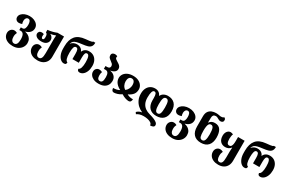

<svg xmlns="http://www.w3.org/2000/svg" viewBox="187 -2491 6661 4462"><g transform="rotate(30 3517.5 -260.0)"><path d="M304 254Q223 254 163.5 228Q104 202 71.5 155.5Q39 109 39 48Q39 14 55 -15.5Q71 -45 99 -64Q127 -83 163 -83Q200 -83 241 -60Q228 -32 221.5 -7Q215 18 215 59Q215 116 238.5 151Q262 186 305 186Q349 186 372 147Q395 108 395 26Q395 -147 294 -147H255V-218H294Q341 -218 358.5 -256Q376 -294 376 -354Q376 -409 359.5 -445Q343 -481 303 -481Q278 -481 262 -466Q246 -451 238 -428.5Q230 -406 230 -384Q230 -357 233 -340.5Q236 -324 244 -302Q223 -294 202.5 -289.5Q182 -285 164 -285Q115 -285 87.5 -313.5Q60 -342 60 -383Q60 -429 92.5 -466.5Q125 -504 180.5 -526.5Q236 -549 303 -549Q374 -549 430.5 -524.5Q487 -500 519.5 -458Q552 -416 552 -363Q552 -294 508 -248Q464 -202 394 -186V-181Q441 -172 482 -147.5Q523 -123 548 -81.5Q573 -40 573 22Q573 81 541.5 134Q510 187 450 220.5Q390 254 304 254Z M969 254Q889 254 830.5 228Q772 202 740.5 156Q709 110 709 50Q709 -6 743.5 -44.5Q778 -83 833 -83Q870 -83 910 -60Q897 -32 891 -7Q885 18 885 59Q885 120 907 153Q929 186 969 186Q1011 186 1033 147Q1055 108 1055 8V-372Q1055 -414 1060 -464H1055Q996 -440 927 -429V-425Q958 -416 981.5 -382.5Q1005 -349 1005 -311Q1005 -252 960.5 -211.5Q916 -171 827 -171Q742 -171 697 -204Q652 -237 652 -282Q652 -309 672 -335Q692 -361 741 -361Q751 -361 767 -358Q783 -355 796 -348Q793 -337 792 -323.5Q791 -310 791 -296Q791 -272 799.5 -253.5Q808 -235 827 -235Q848 -235 856.5 -254Q865 -273 865 -308Q865 -354 853.5 -378Q842 -402 818 -410V-477Q955 -492 1055 -536H1231V8Q1231 81 1200 136Q1169 191 1110.5 222.5Q1052 254 969 254Z M1535 9Q1489 9 1447 -26.5Q1405 -62 1378.5 -128.5Q1352 -195 1352 -288V-345Q1352 -520 1433 -619Q1514 -718 1695 -734Q1760 -740 1798 -745Q1836 -750 1854.5 -756.5Q1873 -763 1877 -774H1933Q1933 -706 1905.5 -669.5Q1878 -633 1823.5 -617Q1769 -601 1688 -592Q1601 -582 1548.5 -568Q1496 -554 1468.5 -528.5Q1441 -503 1429 -459H1433Q1458 -495 1500 -513Q1542 -531 1582 -531Q1644 -531 1686 -504Q1728 -477 1745 -430H1750Q1768 -477 1810 -504Q1852 -531 1914 -531Q1982 -531 2033.5 -499.5Q2085 -468 2114.5 -409.5Q2144 -351 2144 -270Q2144 -186 2118.5 -123Q2093 -60 2050.5 -25.5Q2008 9 1959 9Q1926 9 1910.5 -8.5Q1895 -26 1895 -55Q1930 -65 1948 -120Q1966 -175 1966 -270Q1966 -463 1895 -463Q1860 -463 1846.5 -429Q1833 -395 1833 -320V-179H1662V-320Q1662 -395 1647.5 -429Q1633 -463 1598 -463Q1559 -463 1543.5 -413Q1528 -363 1528 -270Q1528 -174 1545.5 -119Q1563 -64 1600 -54Q1600 -25 1587 -8Q1574 9 1535 9Z M2468 14Q2389 14 2334 -11.5Q2279 -37 2249.5 -78Q2220 -119 2220 -167Q2220 -220 2252 -251.5Q2284 -283 2328 -283Q2349 -283 2370 -277Q2391 -271 2408 -261Q2392 -222 2392 -170Q2392 -54 2468 -54Q2508 -54 2527 -87Q2546 -120 2546 -201Q2546 -348 2456 -348H2408V-424H2456Q2489 -424 2509 -440Q2529 -456 2529 -487Q2529 -523 2506 -546Q2483 -569 2454 -589Q2426 -608 2402.5 -632.5Q2379 -657 2379 -699Q2379 -737 2404.5 -755.5Q2430 -774 2464 -774Q2489 -774 2504.5 -768.5Q2520 -763 2533 -754Q2526 -739 2526 -722Q2526 -699 2548 -682Q2570 -665 2599 -648Q2624 -634 2648.5 -616Q2673 -598 2689 -573.5Q2705 -549 2705 -515Q2705 -468 2669.5 -435Q2634 -402 2560 -388V-384Q2634 -372 2679 -325Q2724 -278 2724 -202Q2724 -143 2697 -94Q2670 -45 2613.5 -15.5Q2557 14 2468 14Z M2887 14Q2848 14 2832 -12Q2816 -38 2816 -71Q2859 -71 2902 -79Q2945 -87 2984 -111Q2905 -150 2860 -206Q2815 -262 2812 -338Q2812 -396 2844 -444Q2876 -492 2937 -521Q2998 -550 3084 -550Q3166 -550 3226 -521.5Q3286 -493 3319 -445Q3352 -397 3352 -338Q3352 -257 3309.5 -203.5Q3267 -150 3184 -111Q3227 -87 3267.5 -79.5Q3308 -72 3348 -72Q3347 -40 3331.5 -13Q3316 14 3274 14Q3243 14 3190 -2Q3137 -18 3082 -55Q3026 -17 2972 -1.5Q2918 14 2887 14ZM3084 -172Q3125 -201 3149.5 -250.5Q3174 -300 3174 -354Q3174 -409 3151 -445Q3128 -481 3082 -481Q3036 -481 3013 -445Q2990 -409 2990 -354Q2990 -297 3014 -249Q3038 -201 3084 -172Z M4006 -8Q3887 -8 3819.5 -77Q3752 -146 3752 -279V-341Q3752 -415 3737.5 -448.5Q3723 -482 3689 -482Q3653 -482 3635.5 -430Q3618 -378 3618 -281Q3618 -187 3649 -124Q3680 -61 3733.5 -23Q3787 15 3856 33Q3920 50 3976.5 72Q4033 94 4067.5 122.5Q4102 151 4102 188Q4102 226 4069 240Q4036 254 3995 254Q3995 214 3960.5 189Q3926 164 3872.5 152.5Q3819 141 3762 141Q3700 141 3655 155.5Q3610 170 3580 193L3551 150Q3570 128 3605 108.5Q3640 89 3681 85V81Q3615 53 3560.5 3.5Q3506 -46 3473 -117Q3440 -188 3440 -281Q3440 -368 3470.5 -428Q3501 -488 3553 -519Q3605 -550 3671 -550Q3732 -550 3772 -522.5Q3812 -495 3833 -448H3838Q3857 -495 3906 -522.5Q3955 -550 4016 -550Q4133 -550 4200 -481Q4267 -412 4267 -277Q4267 -146 4199 -77Q4131 -8 4006 -8ZM4006 -482Q3960 -482 3941.5 -434Q3923 -386 3923 -277Q3923 -173 3941.5 -124Q3960 -75 4006 -75Q4052 -75 4070 -122Q4088 -169 4088 -277Q4088 -388 4070 -435Q4052 -482 4006 -482Z M4585 254Q4504 254 4444.5 228Q4385 202 4352.5 155.5Q4320 109 4320 48Q4320 14 4336 -15.5Q4352 -45 4380 -64Q4408 -83 4444 -83Q4481 -83 4522 -60Q4509 -32 4502.5 -7Q4496 18 4496 59Q4496 116 4519.5 151Q4543 186 4586 186Q4630 186 4653 147Q4676 108 4676 26Q4676 -147 4575 -147H4536V-218H4575Q4622 -218 4639.5 -256Q4657 -294 4657 -354Q4657 -409 4640.5 -445Q4624 -481 4584 -481Q4559 -481 4543 -466Q4527 -451 4519 -428.5Q4511 -406 4511 -384Q4511 -357 4514 -340.5Q4517 -324 4525 -302Q4504 -294 4483.5 -289.5Q4463 -285 4445 -285Q4396 -285 4368.5 -313.5Q4341 -342 4341 -383Q4341 -429 4373.5 -466.5Q4406 -504 4461.5 -526.5Q4517 -549 4584 -549Q4655 -549 4711.5 -524.5Q4768 -500 4800.5 -458Q4833 -416 4833 -363Q4833 -294 4789 -248Q4745 -202 4675 -186V-181Q4722 -172 4763 -147.5Q4804 -123 4829 -81.5Q4854 -40 4854 22Q4854 81 4822.5 134Q4791 187 4731 220.5Q4671 254 4585 254Z M5215 14Q5088 14 5020.5 -59.5Q4953 -133 4953 -271V-545Q4953 -623 4984 -671Q5015 -719 5068 -741Q5121 -763 5186 -763Q5211 -763 5231 -760.5Q5251 -758 5269 -754Q5295 -747 5321 -747Q5340 -747 5358.5 -751.5Q5377 -756 5395 -774Q5412 -766 5423.5 -752.5Q5435 -739 5435 -716Q5435 -677 5412 -662Q5389 -647 5366 -647Q5342 -647 5323 -654.5Q5304 -662 5288 -672Q5270 -684 5252 -691.5Q5234 -699 5210 -699Q5170 -699 5150 -675Q5130 -651 5130 -606V-575Q5130 -559 5129.5 -530.5Q5129 -502 5128 -479H5133Q5154 -509 5187.5 -529.5Q5221 -550 5276 -550Q5382 -550 5429 -475Q5476 -400 5476 -271Q5476 -135 5409 -60.5Q5342 14 5215 14ZM5215 -54Q5262 -54 5281 -105Q5300 -156 5300 -260Q5300 -365 5281.5 -418.5Q5263 -472 5217 -472Q5181 -472 5162 -444.5Q5143 -417 5136.5 -368.5Q5130 -320 5130 -260Q5130 -156 5146 -105Q5162 -54 5215 -54Z M5819 254Q5742 254 5684.5 228Q5627 202 5595.5 156Q5564 110 5564 50Q5564 -6 5598.5 -44.5Q5633 -83 5688 -83Q5725 -83 5766 -60Q5753 -32 5746.5 -7Q5740 18 5740 59Q5740 120 5758.5 153Q5777 186 5820 186Q5863 186 5882 146Q5901 106 5901 8V-141Q5901 -165 5903 -192.5Q5905 -220 5907 -252H5901Q5877 -217 5838 -199.5Q5799 -182 5756 -182Q5675 -182 5624.5 -234.5Q5574 -287 5574 -389Q5574 -434 5590.5 -470Q5607 -506 5635 -527Q5663 -548 5696 -548Q5714 -548 5730.5 -543Q5747 -538 5768 -530Q5758 -507 5752 -472.5Q5746 -438 5746 -405Q5746 -329 5763.5 -294.5Q5781 -260 5820 -260Q5853 -260 5870.5 -283Q5888 -306 5894.5 -344.5Q5901 -383 5901 -430V-536H6077V0Q6077 77 6046.5 134Q6016 191 5958.5 222.5Q5901 254 5819 254Z M6381 9Q6335 9 6293 -26.5Q6251 -62 6224.5 -128.5Q6198 -195 6198 -288V-345Q6198 -520 6279 -619Q6360 -718 6541 -734Q6606 -740 6644 -745Q6682 -750 6700.5 -756.5Q6719 -763 6723 -774H6779Q6779 -706 6751.5 -669.5Q6724 -633 6669.5 -617Q6615 -601 6534 -592Q6447 -582 6394.5 -568Q6342 -554 6314.5 -528.5Q6287 -503 6275 -459H6279Q6304 -495 6346 -513Q6388 -531 6428 -531Q6490 -531 6532 -504Q6574 -477 6591 -430H6596Q6614 -477 6656 -504Q6698 -531 6760 -531Q6828 -531 6879.5 -499.5Q6931 -468 6960.5 -409.5Q6990 -351 6990 -270Q6990 -186 6964.5 -123Q6939 -60 6896.5 -25.5Q6854 9 6805 9Q6772 9 6756.5 -8.5Q6741 -26 6741 -55Q6776 -65 6794 -120Q6812 -175 6812 -270Q6812 -463 6741 -463Q6706 -463 6692.5 -429Q6679 -395 6679 -320V-179H6508V-320Q6508 -395 6493.5 -429Q6479 -463 6444 -463Q6405 -463 6389.5 -413Q6374 -363 6374 -270Q6374 -174 6391.5 -119Q6409 -64 6446 -54Q6446 -25 6433 -8Q6420 9 6381 9Z"/></g></svg>

Font: Noto Serif Georgian ExtraBold
Style: Regular
Weight: 800
Designer: Monotype Design Team, Akaki Razmadze
Foundry: Google LLC
Version: Version 2.003; ttfautohint (v1.8.4.7-5d5b)